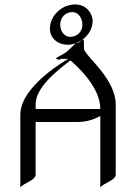

<svg xmlns="http://www.w3.org/2000/svg" viewBox="-20 -824 553 858"><path d="M348.1 -712.9C348.1 -681.2 323.2 -659.2 293 -659.2C268.1 -659.2 249 -684.1 249 -713.9C249 -745.1 272 -770 303.2 -770C329.1 -770 348.1 -745.1 348.1 -712.9ZM394 -731.9C394 -748 378.9 -804.2 314 -804.2C300.8 -804.2 288.1 -800.8 273.9 -795.9C252.9 -787.1 203.1 -755.9 203.1 -694.8C203.1 -655.8 235.8 -624 283.2 -624C327.1 -624 394 -663.1 394 -731.9ZM294.9 -554.2C323.2 -528.8 428.2 -437 428.2 -336.9H139.2C140.1 -337.9 139.2 -354 139.2 -356.9C139.2 -433.1 231.9 -505.9 294.9 -554.2ZM352.1 -647C348.1 -647 344.2 -645 335 -636.2C330.1 -631.8 317.9 -630.9 317.9 -630.9C317.9 -630.9 297.9 -609.9 277.8 -592.8C259.8 -578.1 231.9 -567.9 231 -564C230 -560.1 242.2 -557.1 246.1 -557.1C250 -557.1 250 -561 250 -561H285.2C285.2 -561 70.8 -441.9 70.8 -311V14.2C82 -4.9 139.2 -17.1 139.2 -43.9V-278.8H325.2C371.1 -278.8 401.9 -292 428.2 -305.2V14.2C439 -4.9 497.1 -17.1 497.1 -43.9V-356.9C497.1 -476.1 355 -576.2 355 -607.9V-615.2V-630.9C355 -645 354 -647 352.1 -647Z"/></svg>

Font: Pierce
Style: Roman
Weight: 500
Version: Version 0.2.0